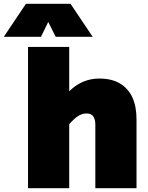

<svg xmlns="http://www.w3.org/2000/svg" viewBox="-105 -987 775 1007"><path d="M395 0V-334Q395 -360 384.5 -376Q374 -392 349 -392Q321 -392 295.5 -372Q270 -352 234 -308L220 -464Q264 -523 312 -549Q360 -575 416 -575Q481 -575 524.5 -549Q568 -523 589.5 -475.5Q611 -428 611 -361V0ZM42 0V-741H258V0ZM-85 -794 31 -967H265L381 -794H187L148 -872L110 -794Z"/></svg>

Font: Azeret Mono Thin Black
Style: Regular
Weight: 900
Version: Version 1.002